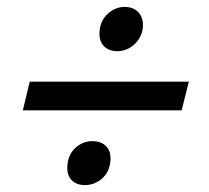

<svg xmlns="http://www.w3.org/2000/svg" viewBox="-20 -573 604 555"><path d="M46 -254 66 -337H526L505 -254ZM225 -38Q200 -38 186 -53.5Q172 -69 175 -97Q178 -128 199 -146.5Q220 -165 247 -165Q273 -165 287.5 -149.5Q302 -134 299 -106Q296 -75 274.5 -56.5Q253 -38 225 -38ZM319 -425Q294 -425 279.5 -440.5Q265 -456 268 -485Q271 -515 292.5 -534Q314 -553 340 -553Q366 -553 380.5 -537Q395 -521 393 -493Q389 -463 367.5 -444Q346 -425 319 -425Z"/></svg>

Font: Ubuntu Sans Medium
Style: Italic
Weight: 500
Italic angle: -13.5°
Designer: Dalton Maag Ltd
Foundry: Dalton Maag Ltd
Version: Version 1.006